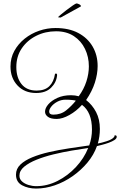

<svg xmlns="http://www.w3.org/2000/svg" viewBox="-20 -757 699 1117"><path d="M190 340Q144 340 108.5 321Q73 302 73 259Q73 225 98.5 200.5Q124 176 168 158Q212 140 267 127.5Q322 115 382 106Q442 97 499 89Q515 44 515 -3Q515 -104 457 -147Q425 -111 384 -88Q343 -65 310 -65Q275 -65 258.5 -77.5Q242 -90 242 -107Q242 -128 261 -150Q280 -172 314 -187.5Q348 -203 393 -203Q417 -203 438 -197Q468 -238 482.5 -283Q497 -328 497 -371Q497 -426 474.5 -472.5Q452 -519 409.5 -547Q367 -575 306 -575Q243 -575 190.5 -548.5Q138 -522 106.5 -475.5Q75 -429 75 -367Q75 -306 105 -268Q135 -230 193 -230Q241 -230 267 -255.5Q293 -281 300 -327Q302 -329 306 -329Q313 -329 312 -318Q308 -277 277 -246.5Q246 -216 190 -216Q123 -216 82 -259.5Q41 -303 41 -370Q41 -420 63.5 -461Q86 -502 123.5 -532Q161 -562 207.5 -578Q254 -594 303 -594Q381 -594 435.5 -565Q490 -536 519 -486Q548 -436 548 -373Q548 -327 532 -276.5Q516 -226 481 -175Q517 -147 539 -105Q561 -63 561 -7Q561 37 549 78Q571 74 600.5 64.5Q630 55 641 43Q642 42 644.5 38.5Q647 35 647 30H649Q652 30 655.5 31.5Q659 33 659 39Q659 49 646 57.5Q633 66 614 73Q595 80 575.5 85Q556 90 544 93Q526 144 489 188.5Q452 233 403 267.5Q354 302 299 321Q244 340 190 340ZM290 -90Q334 -90 365 -115Q396 -140 421 -171Q419 -173 401 -175Q383 -177 361 -177Q335 -177 313 -165Q291 -153 278.5 -137Q266 -121 266 -108Q266 -90 290 -90ZM191 326Q255 326 315 295.5Q375 265 422 214.5Q469 164 493 104Q451 110 398 119Q345 128 291.5 141Q238 154 193 172Q148 190 120.5 213Q93 236 93 265Q93 285 108 298.5Q123 312 145.5 319Q168 326 191 326ZM333 -655Q318 -655 318 -658Q318 -659 332.5 -671Q347 -683 367 -698.5Q387 -714 404 -725.5Q421 -737 425 -737Q431 -737 441 -732Q451 -727 451 -720Z"/></svg>

Font: Updock
Style: Regular
Weight: 400
Designer: Robert E. Leuschke
Foundry: Robert E. Leuschke
Version: Version 1.010; ttfautohint (v1.8.4.7-5d5b)